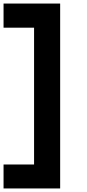

<svg xmlns="http://www.w3.org/2000/svg" viewBox="-31 -883 490 1082"><path d="M161 179V-863H308V179ZM-11 179V44H263V179ZM-11 -727V-863H263V-727Z"/></svg>

Font: BioRhyme SemiExpanded ExtraBold
Style: Regular
Weight: 800
Width: 6
Designer: Aoife Mooney
Foundry: Aoife Mooney Type
Version: Version 1.600;gftools[0.9.33]